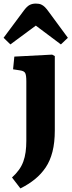

<svg xmlns="http://www.w3.org/2000/svg" viewBox="-47 -823 400 1072"><path d="M67 229 20 168Q43 147 58.5 125.5Q74 104 83 79.5Q92 55 96 26Q100 -3 100 -37V-369Q100 -402 94 -414.5Q88 -427 65 -430L26 -436L33 -507L244 -518L259 -510V-95Q259 -27 246 24Q233 75 208 112Q183 149 148 177.5Q113 206 67 229ZM11 -575 -27 -612 86 -764Q103 -787 118 -795Q133 -803 153 -803Q171 -803 182.5 -798Q194 -793 204 -783Q214 -773 226 -756L332 -612L293 -575L153 -680Z"/></svg>

Font: Literata 18pt
Style: Bold
Weight: 700
Designer: Latin by Veronika Burian and Jose Scaglione. Greek by Irene Vlachou. Cyrillic by Vera Evstafieva.
Foundry: TypeTogether
Version: Version 3.103;gftools[0.9.29]